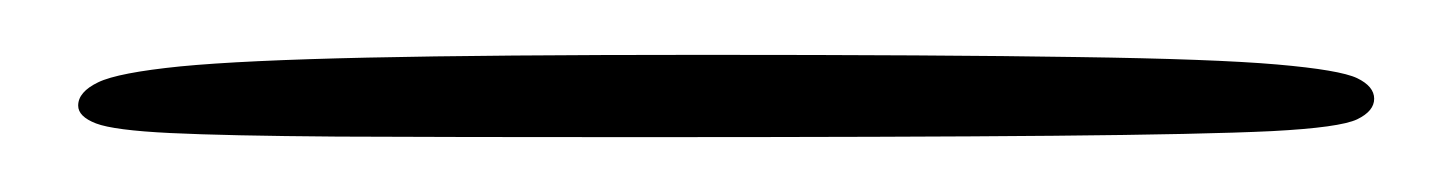

<svg xmlns="http://www.w3.org/2000/svg" viewBox="-20 -346 529 70"><path d="M211.5 -296Q143.5 -296 103 -296.2Q62.5 -296.5 42 -297.5Q21.5 -298.5 15 -301Q8.5 -303.5 8.5 -307.5Q8.5 -312.5 15.8 -316Q23 -319.5 45.8 -321.8Q68.5 -324 114 -325Q159.5 -326 236 -326Q323 -326 372.8 -325.2Q422.5 -324.5 445.5 -322.5Q468.5 -320.5 474.8 -317.5Q481 -314.5 481 -310Q481 -305.5 474.8 -302.5Q468.5 -299.5 443.8 -298.2Q419 -297 364 -296.5Q309 -296 211.5 -296Z"/></svg>

Font: Gluten Thin
Style: Regular
Weight: 100
Designer: Tyler Finck
Foundry: Etcetera Type Company
Version: Version 1.300